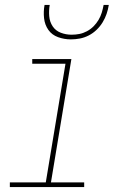

<svg xmlns="http://www.w3.org/2000/svg" viewBox="-20 -760 490 780"><path d="M20 0V-19H166L246 -501H111V-520H270L187 -19H322V0ZM268 -600Q241 -600 216 -609Q191 -618 176.5 -638.5Q162 -659 159 -686Q156 -713 161 -740H182Q178 -717 180 -694Q182 -671 194 -653Q206 -635 227 -627Q248 -619 271 -619Q287 -619 302.5 -622Q318 -625 333 -633Q348 -641 360 -653Q372 -665 380.5 -679.5Q389 -694 393.5 -709Q398 -724 401 -740H422Q419 -721 413 -703.5Q407 -686 397 -669.5Q387 -653 372.5 -639Q358 -625 340.5 -616Q323 -607 304.5 -603.5Q286 -600 268 -600Z"/></svg>

Font: Iosevka Etoile Thin Oblique
Style: Regular
Weight: 100
Italic angle: -9°
Designer: Belleve Invis
Foundry: Belleve Invis
Version: Version 15.5.2; ttfautohint (v1.8.4)